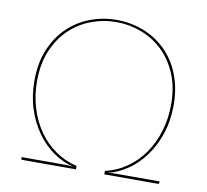

<svg xmlns="http://www.w3.org/2000/svg" viewBox="-79 -793 948 880"><g transform="rotate(10 395.5 -353.5)"><path d="M281 -12Q288.5 -12 297.2 -11.2Q306 -10.5 315 -9.5Q266 -21.5 222 -52Q178 -82.5 144.5 -129Q111 -175.5 91.2 -235.8Q71.5 -296 71.5 -367.5Q71.5 -450.5 98.2 -514Q125 -577.5 169.8 -620.2Q214.5 -663 273 -685Q331.5 -707 395.5 -707Q438 -707 478.5 -697.2Q519 -687.5 555 -668.2Q591 -649 621.2 -620.2Q651.5 -591.5 673.2 -553.8Q695 -516 707.2 -469.5Q719.5 -423 719.5 -367.5Q719.5 -296 699.8 -235.8Q680 -175.5 646.5 -129Q613 -82.5 568.8 -52Q524.5 -21.5 476 -9.5Q485 -10.5 493.8 -11.2Q502.5 -12 510 -12H716.5V-6Q716.5 0 710.5 0H461.5V-16Q516 -28.5 561.2 -60Q606.5 -91.5 639 -137.8Q671.5 -184 689.5 -242.8Q707.5 -301.5 707.5 -367.5Q707.5 -448.5 681.5 -510Q655.5 -571.5 612 -613Q568.5 -654.5 512.2 -675.8Q456 -697 395.5 -697Q335 -697 278.8 -675.8Q222.5 -654.5 179 -613Q135.5 -571.5 109.5 -510Q83.5 -448.5 83.5 -367.5Q83.5 -301.5 101.5 -242.8Q119.5 -184 152 -137.8Q184.5 -91.5 229.8 -60Q275 -28.5 329.5 -16V0H80.5Q74.5 0 74.5 -6V-12Z"/></g></svg>

Font: Lato 2
Style: Regular
Weight: 100
Designer: Lukasz Dziedzic with Adam Twardoch and Botio Nikoltchev
Foundry: tyPoland Lukasz Dziedzic
Version: Version 2.015; 2015-08-06; http://www.latofonts.com/